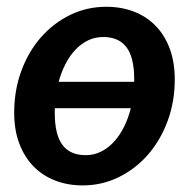

<svg xmlns="http://www.w3.org/2000/svg" viewBox="-20 -541 572 568"><path d="M142.5 -221Q142 -217.5 142 -214Q142 -210.5 142 -207Q142 -142.5 164.8 -112.2Q187.5 -82 233.5 -82Q258 -82 279 -92.5Q300 -103 317 -121.5Q334 -140 346.8 -165.5Q359.5 -191 367 -221ZM377 -306.5Q377 -371.5 354 -401.5Q331 -431.5 285.5 -431.5Q261.5 -431.5 241 -421.8Q220.5 -412 203.5 -394.2Q186.5 -376.5 174 -352.2Q161.5 -328 153.5 -299H377ZM294.5 -521Q338.5 -521 375.8 -506.8Q413 -492.5 440 -465Q467 -437.5 482 -397.5Q497 -357.5 497 -306Q497 -240 475.8 -182.8Q454.5 -125.5 417.5 -83.2Q380.5 -41 331 -16.8Q281.5 7.5 224.5 7.5Q180.5 7.5 143.5 -6.8Q106.5 -21 79.5 -48.5Q52.5 -76 37.2 -116Q22 -156 22 -207.5Q22 -274 43.2 -331.5Q64.5 -389 101.5 -431Q138.5 -473 188 -497Q237.5 -521 294.5 -521Z"/></svg>

Font: Lato 2
Style: Bold Italic
Weight: 700
Italic angle: -7°
Designer: Lukasz Dziedzic with Adam Twardoch and Botio Nikoltchev
Foundry: tyPoland Lukasz Dziedzic
Version: Version 2.015; 2015-08-06; http://www.latofonts.com/